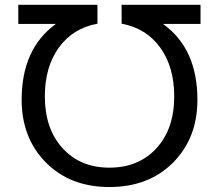

<svg xmlns="http://www.w3.org/2000/svg" viewBox="-20 -752 891 784"><path d="M645.5 -654.3Q786.1 -553.7 786.1 -344.7Q786.1 -187.5 686.5 -87.9Q586.9 11.7 426.8 11.7Q266.6 11.7 167.5 -88.4Q68.4 -188.5 68.4 -344.7Q68.4 -552.7 208 -654.3H54.7V-732.4H377.9V-655.3Q277.3 -636.7 220.2 -557.6Q163.1 -478.5 163.1 -358.4Q163.1 -226.6 235.4 -147Q307.6 -67.4 426.8 -67.4Q545.9 -67.4 618.7 -146.5Q691.4 -225.6 691.4 -358.4Q691.4 -478.5 634.3 -557.6Q577.1 -636.7 476.6 -655.3V-732.4H798.8V-654.3Z"/></svg>

Font: Gen Shin Gothic Regular
Style: Regular
Weight: 400
Designer: [Source Han Sans]
Ryoko NISHIZUKA  (kana & ideographs); Paul D. Hunt (Latin, Greek & Cyrillic); Wenlong ZHANG  (bopomofo
Version: Version 1.002.20150607